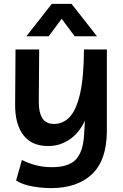

<svg xmlns="http://www.w3.org/2000/svg" viewBox="-20 -760 636 990"><path d="M242 210Q197 210 146.5 201Q96 192 63 171L93 65Q127 82 165 92Q203 102 248 102Q336 102 373 60.5Q410 19 414 -72L418 -138Q388 -74 338.5 -40.5Q289 -7 228 -7Q143 -7 100 -64Q57 -121 58 -222L60 -505H182L180 -232Q180 -180 198.5 -150.5Q217 -121 259 -121Q305 -121 339 -156.5Q373 -192 392.5 -275.5Q412 -359 413 -505H531V-87Q531 65 455 137.5Q379 210 242 210ZM480 -573H365L298 -663L231 -573H116L247 -740H349Z"/></svg>

Font: Livvic SemiBold
Style: Regular
Weight: 600
Designer: Jacques Le Bailly, Baron von Fonthausen
Version: Version 1.001; ttfautohint (v1.8.2)